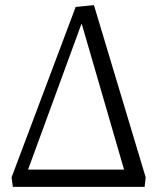

<svg xmlns="http://www.w3.org/2000/svg" viewBox="-20 -726 600 746"><path d="M30 0 25 -37 274 -699 345 -706 546 -37 542 0ZM89 -67H462L298 -632H296Z"/></svg>

Font: Literata 18pt Light
Style: Italic
Weight: 300
Italic angle: -2°
Designer: Latin by Veronika Burian and Jose Scaglione. Greek by Irene Vlachou. Cyrillic by Vera Evstafieva
Foundry: TypeTogether
Version: Version 3.103;gftools[0.9.29]